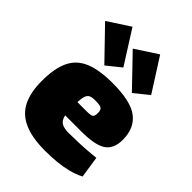

<svg xmlns="http://www.w3.org/2000/svg" viewBox="-233 -927 1055 1055"><g transform="rotate(45 295.0 -399.0)"><path d="M309 -514Q450 -514 509 -469Q568 -424 569 -336Q570 -266 527.5 -235Q485 -204 375 -204H106V-303H316Q350 -303 359 -309.5Q368 -316 368 -341Q368 -365 356 -372Q344 -379 315 -379Q286 -380 271 -373Q256 -366 250.5 -342.5Q245 -319 245 -269Q245 -223 251.5 -197Q258 -171 277 -160Q296 -149 333 -149Q363 -149 417.5 -151Q472 -153 536 -160L555 -34Q520 -16 480 -6Q440 4 397.5 8Q355 12 310 12Q206 12 143 -17Q80 -46 52.5 -103.5Q25 -161 25 -246Q25 -345 53 -403.5Q81 -462 143.5 -488Q206 -514 309 -514ZM382 -810 505 -617 422 -550 253 -726ZM167 -810 290 -616 208 -550 38 -726Z"/></g></svg>

Font: Exo 2 Black
Style: Regular
Weight: 900
Designer: Natanael Gama
Foundry: Natanael Gama
Version: Version 2.010